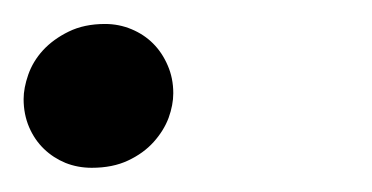

<svg xmlns="http://www.w3.org/2000/svg" viewBox="-31 -130 312 161"><path d="M45.9 10.7Q34.2 10.7 23.9 6.6Q13.7 2.4 5.9 -5.1Q-2 -12.7 -6.6 -23.4Q-11.2 -34.2 -11.2 -46.9Q-11.2 -56.2 -7.3 -67.4Q-3.4 -78.6 5.1 -87.9Q13.7 -97.2 26.6 -103.5Q39.6 -109.9 57.1 -109.9Q68.8 -109.9 79.3 -105.5Q89.8 -101.1 97.4 -93.5Q105 -85.9 109.6 -75.2Q114.3 -64.5 114.3 -51.8Q114.3 -42 110.4 -31.2Q106.4 -20.5 97.9 -11Q89.4 -1.5 76.4 4.6Q63.5 10.7 45.9 10.7Z"/></svg>

Font: Arian AMU Serif
Style: Italic
Weight: 400
Italic angle: -15°
Designer: Ruben Hakobyan (Tarumian)
Foundry: Ruben Hakobyan (Tarumian)
Version: Version 1.002